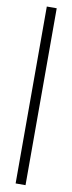

<svg xmlns="http://www.w3.org/2000/svg" viewBox="-99 -714 358 951"><g transform="rotate(10 80.0 -239.0)"><path d="M105 205.6H55.2V-684.1H105Z"/></g></svg>

Font: Montez
Style: Regular
Weight: 400
Designer: Astigmatic (AOETI)
Foundry: Astigmatic (AOETI)
Version: Version 1.000